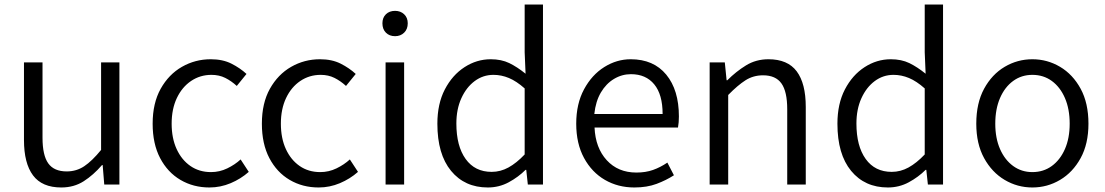

<svg xmlns="http://www.w3.org/2000/svg" viewBox="-20 -816 4886 849"><path d="M251 13Q166 13 126 -40.5Q86 -94 86 -197V-540H168V-207Q168 -129 193.5 -93.5Q219 -58 275 -58Q318 -58 352.5 -81Q387 -104 427 -153V-540H508V0H441L434 -86H431Q393 -42 350 -14.5Q307 13 251 13Z M906 13Q835 13 778 -20.5Q721 -54 688 -117Q655 -180 655 -269Q655 -360 690.5 -423.5Q726 -487 784.5 -520.5Q843 -554 912 -554Q965 -554 1003.5 -534.5Q1042 -515 1070 -489L1027 -436Q1003 -458 976 -471.5Q949 -485 915 -485Q865 -485 825 -458Q785 -431 762 -382.5Q739 -334 739 -269Q739 -205 761 -157Q783 -109 822 -82Q861 -55 913 -55Q951 -55 985 -71.5Q1019 -88 1044 -111L1080 -56Q1045 -25 1000 -6Q955 13 906 13Z M1389 13Q1318 13 1261 -20.5Q1204 -54 1171 -117Q1138 -180 1138 -269Q1138 -360 1173.5 -423.5Q1209 -487 1267.5 -520.5Q1326 -554 1395 -554Q1448 -554 1486.5 -534.5Q1525 -515 1553 -489L1510 -436Q1486 -458 1459 -471.5Q1432 -485 1398 -485Q1348 -485 1308 -458Q1268 -431 1245 -382.5Q1222 -334 1222 -269Q1222 -205 1244 -157Q1266 -109 1305 -82Q1344 -55 1396 -55Q1434 -55 1468 -71.5Q1502 -88 1527 -111L1563 -56Q1528 -25 1483 -6Q1438 13 1389 13Z M1685 0V-540H1767V0ZM1727 -656Q1702 -656 1686.5 -671.5Q1671 -687 1671 -713Q1671 -738 1686.5 -753Q1702 -768 1727 -768Q1751 -768 1767 -753Q1783 -738 1783 -713Q1783 -687 1767 -671.5Q1751 -656 1727 -656Z M2137 13Q2035 13 1974.5 -60.5Q1914 -134 1914 -269Q1914 -357 1947 -420.5Q1980 -484 2034 -519Q2088 -554 2150 -554Q2197 -554 2232 -537Q2267 -520 2304 -490L2300 -585V-796H2381V0H2314L2307 -65H2304Q2272 -33 2229.5 -10Q2187 13 2137 13ZM2154 -56Q2193 -56 2228.5 -75.5Q2264 -95 2300 -133V-425Q2264 -457 2230.5 -471Q2197 -485 2162 -485Q2116 -485 2079 -457.5Q2042 -430 2020 -381.5Q1998 -333 1998 -270Q1998 -170 2039 -113Q2080 -56 2154 -56Z M2785 13Q2713 13 2655 -20.5Q2597 -54 2562.5 -117.5Q2528 -181 2528 -269Q2528 -357 2562.5 -421Q2597 -485 2652 -519.5Q2707 -554 2769 -554Q2870 -554 2926 -486Q2982 -418 2982 -301Q2982 -288 2981 -275.5Q2980 -263 2978 -252H2609Q2613 -162 2663 -107.5Q2713 -53 2794 -53Q2835 -53 2867.5 -64.5Q2900 -76 2931 -97L2960 -41Q2926 -19 2883.5 -3Q2841 13 2785 13ZM2608 -312H2910Q2910 -398 2873 -443Q2836 -488 2770 -488Q2730 -488 2695 -467Q2660 -446 2637 -407Q2614 -368 2608 -312Z M3118 0V-540H3185L3193 -461H3196Q3235 -500 3279 -527Q3323 -554 3378 -554Q3463 -554 3503 -500.5Q3543 -447 3543 -343V0H3461V-333Q3461 -411 3435.5 -447Q3410 -483 3354 -483Q3311 -483 3276.5 -461Q3242 -439 3200 -396V0Z M3906 13Q3804 13 3743.5 -60.5Q3683 -134 3683 -269Q3683 -357 3716 -420.5Q3749 -484 3803 -519Q3857 -554 3919 -554Q3966 -554 4001 -537Q4036 -520 4073 -490L4069 -585V-796H4150V0H4083L4076 -65H4073Q4041 -33 3998.5 -10Q3956 13 3906 13ZM3923 -56Q3962 -56 3997.5 -75.5Q4033 -95 4069 -133V-425Q4033 -457 3999.5 -471Q3966 -485 3931 -485Q3885 -485 3848 -457.5Q3811 -430 3789 -381.5Q3767 -333 3767 -270Q3767 -170 3808 -113Q3849 -56 3923 -56Z M4545 13Q4479 13 4422.5 -20.5Q4366 -54 4331.5 -117Q4297 -180 4297 -269Q4297 -360 4331.5 -423.5Q4366 -487 4422.5 -520.5Q4479 -554 4545 -554Q4611 -554 4667.5 -520.5Q4724 -487 4758.5 -423.5Q4793 -360 4793 -269Q4793 -180 4758.5 -117Q4724 -54 4667.5 -20.5Q4611 13 4545 13ZM4545 -55Q4594 -55 4631 -82Q4668 -109 4689 -157Q4710 -205 4710 -269Q4710 -334 4689 -382.5Q4668 -431 4631 -458Q4594 -485 4545 -485Q4497 -485 4460 -458Q4423 -431 4402 -382.5Q4381 -334 4381 -269Q4381 -205 4402 -157Q4423 -109 4460 -82Q4497 -55 4545 -55Z"/></svg>

Font: Source Han Sans SC Normal
Style: Regular
Weight: 350
Designer: Ryoko NISHIZUKA 西塚涼子 (kana, bopomofo & ideographs); Paul D. Hunt (Latin, Greek & Cyrillic); Sandoll Communications 산돌커뮤니
Foundry: Adobe
Version: Version 2.004;hotconv 1.0.118;makeotfexe 2.5.65603